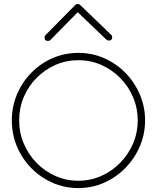

<svg xmlns="http://www.w3.org/2000/svg" viewBox="-20 -934 783 959"><path d="M356 -909.2Q360.8 -914.1 367.7 -914.1Q375.5 -914.1 379.9 -909.7L534.7 -760.7Q538.1 -757.8 539.3 -753.9Q540.5 -750 540.5 -748.5Q540.5 -731.4 523.4 -731.4Q521.5 -731.4 517.8 -732.4Q514.2 -733.4 511.2 -736.3L368.2 -873L232.4 -734.9Q229.5 -731.9 225.8 -730.7Q222.2 -729.5 219.7 -729.5Q202.6 -729.5 202.6 -746.6Q202.6 -753.9 207.5 -758.8ZM39.1 -332.5Q39.1 -401.9 64.9 -462.9Q90.8 -523.9 136.5 -570.6Q182.1 -617.2 242.4 -643.6Q302.7 -669.9 371.6 -669.9Q440.4 -669.9 501 -643.1Q561.5 -616.2 607.2 -569.3Q652.8 -522.5 678.7 -461.7Q704.6 -400.9 704.6 -332.5Q704.6 -264.2 678.5 -203.1Q652.3 -142.1 606.4 -95.2Q560.5 -48.3 500.2 -21.5Q439.9 5.4 371.1 5.4Q302.7 5.4 242.7 -21Q182.6 -47.4 136.7 -94Q90.8 -140.6 64.9 -201.9Q39.1 -263.2 39.1 -332.5ZM371.6 -633.3Q310.1 -633.3 256.6 -609.6Q203.1 -585.9 162.4 -544.7Q121.6 -503.4 98.6 -449Q75.7 -394.5 75.7 -333Q75.7 -271 98.9 -216.6Q122.1 -162.1 162.8 -120.4Q203.6 -78.6 257.1 -54.9Q310.5 -31.2 371.1 -31.2Q432.1 -31.2 485.8 -55.2Q539.6 -79.1 580.6 -121.1Q621.6 -163.1 644.8 -217.5Q668 -272 668 -332.5Q668 -393.6 645 -447.8Q622.1 -502 581.3 -543.7Q540.5 -585.4 486.8 -609.4Q433.1 -633.3 371.6 -633.3Z"/></svg>

Font: Manjari Thin
Style: Regular
Weight: 100
Designer: Santhosh Thottingal <santhosh.thottingal@gmail.com>
Version: Version 2.000